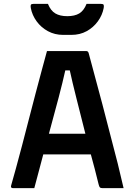

<svg xmlns="http://www.w3.org/2000/svg" viewBox="-20 -965 690 985"><path d="M156 0H45Q41 0 38 -3Q35 -6 37 -13Q47 -47 61.5 -100.5Q76 -154 93 -218Q110 -282 127.5 -351Q145 -420 162.5 -485.5Q180 -551 195 -607.5Q210 -664 221 -703H423Q432 -703 435 -692Q468 -571 505.5 -429Q543 -287 584 -126Q599 -65 614 0H504Q496 0 492.5 -3.5Q489 -7 486 -19Q476 -60 466 -98.5Q456 -137 446 -173H202Q192 -133 180 -90Q168 -47 156 0ZM315 -604Q302 -545 281 -465Q260 -385 231 -279H418Q392 -382 371.5 -463Q351 -544 338 -604ZM424 -945H499Q509 -945 511.5 -940.5Q514 -936 512 -924Q505 -887 482 -855.5Q459 -824 424.5 -805Q390 -786 346 -786H304Q261 -786 226 -805Q191 -824 168 -855.5Q145 -887 138 -924Q136 -936 138.5 -940.5Q141 -945 151 -945H226Q240 -910 264 -896Q288 -882 325 -882Q363 -882 386.5 -896Q410 -910 424 -945Z"/></svg>

Font: Recursive Sn Lnr St SmB
Style: Regular
Weight: 600
Version: Version 1.079;hotconv 1.0.112;makeotfexe 2.5.65598; ttfautoh